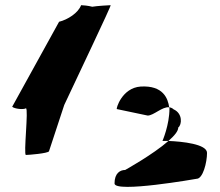

<svg xmlns="http://www.w3.org/2000/svg" viewBox="-20 -742 848 741"><path d="M27 -330C36 -322 70 -318 80 -324C91 -324 70 -144 80 -144C91 -144 164 -150 169 -158L228 -337C275 -438 411 -722 407 -722C401 -722 353 -719 336 -716C321 -720 300 -722 293 -722C282 -692 241 -666 208 -658ZM422 -34C422 4 739 -52 739 -52C763 -52 779 -115 779 -152C779 -186 683 -196 630 -198C571 -146 463 -86 463 -86C444 -86 422 -74 422 -34ZM431 -321 550 -296C573 -296 606 -331 633 -328C628 -362 610 -413 523 -408C450 -403 427 -321 431 -321ZM607 -198H630C653 -218 668 -236 668 -250C682 -260 686 -304 650 -320C645 -325 639 -327 633 -328C633 -326 634 -325 634 -323C634 -260 607 -198 607 -198Z"/></svg>

Font: Ampere
Style: SC
Weight: 400
Version: Version 1